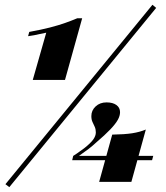

<svg xmlns="http://www.w3.org/2000/svg" viewBox="-20 -706 687 793"><path d="M115.3 -375.8 171 -571Q157.3 -568.5 145.2 -565.7Q133.1 -562.9 121 -560.5Q108.9 -558.1 96 -556.5L100.8 -574.2Q150 -583.1 185.9 -592.3Q221.8 -601.6 249.2 -611.3Q276.6 -621 299.2 -630.6H319.4L248.4 -375.8ZM18.5 66.9 2.4 54.8 609.7 -686.3 625 -673.4ZM278.2 -44.4 282.3 -62.1Q288.7 -66.1 296 -71Q303.2 -75.8 311.3 -81.9Q319.4 -87.9 327.4 -93.5Q353.2 -113.7 364.5 -129Q375.8 -144.4 375.8 -158.9Q375.8 -171.8 371.4 -181.9Q366.9 -191.9 362.1 -202Q357.3 -212.1 357.3 -226.6Q357.3 -250 375 -266.5Q392.7 -283.1 420.2 -283.1Q446 -283.1 460.9 -272.2Q475.8 -261.3 475.8 -242.7Q475.8 -227.4 466.5 -210.9Q457.3 -194.4 435.9 -171.8Q414.5 -149.2 376.6 -116.9Q362.9 -104 345.6 -90.7Q328.2 -77.4 301.6 -58.9L287.1 -62.1H612.9L608.1 -44.4ZM389.5 45.2 443.5 -150Q494.4 -150.8 525.8 -155.6Q557.3 -160.5 582.3 -171L522.6 45.2Z"/></svg>

Font: Playfair 5pt SemiExpanded Light Black
Style: Italic
Weight: 900
Italic angle: -15.6°
Version: Version 2.001;gftools[0.9.30]